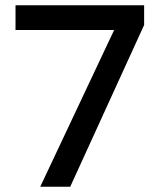

<svg xmlns="http://www.w3.org/2000/svg" viewBox="-20 -803 612 730"><path d="M133 -93 414 -689H39V-783H528V-708L247 -93Z"/></svg>

Font: Noto Sans Kannada UI Medium
Style: Regular
Weight: 500
Designer: Jelle Bosma - Monotype Design Team
Foundry: Monotype Imaging Inc.
Version: Version 2.005; ttfautohint (v1.8.4.7-5d5b)